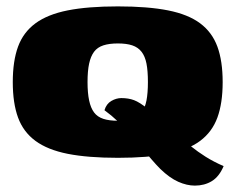

<svg xmlns="http://www.w3.org/2000/svg" viewBox="-20 -487 739 601"><path d="M349 7Q255 7 192 -5.5Q129 -18 91 -46Q53 -74 36.5 -119Q20 -164 20 -230Q20 -296 36.5 -341Q53 -386 91 -414Q129 -442 192 -454.5Q255 -467 349 -467Q443 -467 506 -454.5Q569 -442 606.5 -414Q644 -386 660.5 -341Q677 -296 677 -230Q677 -164 660.5 -119Q644 -74 606.5 -46Q569 -18 506 -5.5Q443 7 349 7ZM349 -109Q376 -109 394 -115Q412 -121 423 -135Q434 -149 438.5 -172.5Q443 -196 443 -230Q443 -265 438.5 -288Q434 -311 423 -325Q412 -339 394 -345Q376 -351 349 -351Q322 -351 303.5 -345Q285 -339 274.5 -325Q264 -311 259 -288Q254 -265 254 -230Q254 -196 259 -172.5Q264 -149 274.5 -135Q285 -121 303.5 -115Q322 -109 349 -109ZM590 94Q565 94 538 82Q511 70 482 42Q469 29 454 11.5Q439 -6 422 -26Q405 -46 387 -67Q369 -88 349 -107Q329 -126 307 -142Q313 -162 328.5 -171Q344 -180 360 -180Q382 -180 399.5 -173.5Q417 -167 443 -146Q472 -123 495 -102.5Q518 -82 538 -63.5Q558 -45 578.5 -28.5Q599 -12 623.5 3.5Q648 19 680 33Q666 66 643 80Q620 94 590 94Z"/></svg>

Font: Genos Black
Style: Regular
Weight: 900
Designer: Robert E. Leuschke
Foundry: Robert E. Leuschke
Version: Version 1.010